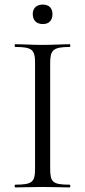

<svg xmlns="http://www.w3.org/2000/svg" viewBox="-20 -818 372 838"><path d="M167 -713C194 -713 209 -729 209 -757C209 -782 194 -798 167 -798C139 -798 123 -782 123 -757C123 -729 139 -713 167 -713ZM199 -81V-542C199 -599 211 -613 284 -613C288 -613 288 -625 284 -625C253 -625 213 -622 165 -622C121 -622 79 -625 47 -625C43 -625 43 -613 47 -613C120 -613 133 -601 133 -544V-81C133 -23 120 -12 47 -12C43 -12 43 0 47 0C79 0 121 -2 165 -2C213 -2 252 0 284 0C288 0 288 -12 284 -12C210 -12 199 -23 199 -81Z"/></svg>

Font: Cormorant SC
Style: Regular
Weight: 400
Designer: Christian Thalmann (Catharsis Fonts)
Version: Version 1.000;PS 001.000;hotconv 1.0.70;makeotf.lib2.5.58329